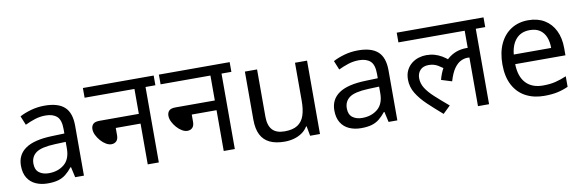

<svg xmlns="http://www.w3.org/2000/svg" viewBox="-47 -996 4186 1381"><g transform="rotate(-10 2046.0 -305.0)"><path d="M288 -545Q386 -545 433 -502Q480 -459 480 -365V0H416L399 -76H395Q372 -47 347.5 -27.5Q323 -8 291.5 1Q260 10 215 10Q167 10 128.5 -7Q90 -24 68 -59.5Q46 -95 46 -149Q46 -229 109 -272.5Q172 -316 303 -320L394 -323V-355Q394 -422 365 -448Q336 -474 283 -474Q241 -474 203 -461.5Q165 -449 132 -433L105 -499Q140 -518 188 -531.5Q236 -545 288 -545ZM314 -259Q214 -255 175.5 -227Q137 -199 137 -148Q137 -103 164.5 -82Q192 -61 235 -61Q303 -61 348 -98.5Q393 -136 393 -214V-262Z M582 -622H1099V-551H1027V0H946V-298H765V-244Q765 -216 751 -202Q737 -188 714 -188Q696 -188 675.5 -200Q655 -212 637.5 -232Q620 -252 609 -274.5Q598 -297 598 -318Q598 -341 611.5 -355Q625 -369 659 -369H946V-551H582Z M1137 -622H1654V-551H1582V0H1501V-298H1320V-244Q1320 -216 1306 -202Q1292 -188 1269 -188Q1251 -188 1230.5 -200Q1210 -212 1192.5 -232Q1175 -252 1164 -274.5Q1153 -297 1153 -318Q1153 -341 1166.5 -355Q1180 -369 1214 -369H1501V-551H1137Z M2204 -536V0H2132L2119 -71H2115Q2098 -43 2071 -25Q2044 -7 2012 1.5Q1980 10 1945 10Q1881 10 1837.5 -10.5Q1794 -31 1772 -74Q1750 -117 1750 -185V-536H1839V-191Q1839 -127 1868 -95Q1897 -63 1958 -63Q2018 -63 2052.5 -85.5Q2087 -108 2101.5 -151.5Q2116 -195 2116 -257V-536Z M2577 -545Q2675 -545 2722 -502Q2769 -459 2769 -365V0H2705L2688 -76H2684Q2661 -47 2636.5 -27.5Q2612 -8 2580.5 1Q2549 10 2504 10Q2456 10 2417.5 -7Q2379 -24 2357 -59.5Q2335 -95 2335 -149Q2335 -229 2398 -272.5Q2461 -316 2592 -320L2683 -323V-355Q2683 -422 2654 -448Q2625 -474 2572 -474Q2530 -474 2492 -461.5Q2454 -449 2421 -433L2394 -499Q2429 -518 2477 -531.5Q2525 -545 2577 -545ZM2603 -259Q2503 -255 2464.5 -227Q2426 -199 2426 -148Q2426 -103 2453.5 -82Q2481 -61 2524 -61Q2592 -61 2637 -98.5Q2682 -136 2682 -214V-262Z M2874 -551V-622H3508V-551H3439V0H3358V-377L3402 -341Q3385 -351 3370.5 -353.5Q3356 -356 3344 -356Q3320 -356 3295 -344Q3270 -332 3247 -300.5Q3224 -269 3206 -208L3129 -232Q3154 -327 3211.5 -376.5Q3269 -426 3349 -426Q3366 -426 3383 -423Q3400 -420 3412 -416L3415 -394L3358 -413V-551ZM3187 -292Q3156 -318 3126.5 -335.5Q3097 -353 3059 -353Q3019 -353 2997.5 -330Q2976 -307 2976 -271Q2976 -233 2997.5 -198.5Q3019 -164 3060 -126.5Q3101 -89 3159 -40L3105 12Q3047 -38 2999 -83.5Q2951 -129 2923 -175.5Q2895 -222 2895 -275Q2895 -315 2909.5 -343.5Q2924 -372 2947.5 -390.5Q2971 -409 2999 -417.5Q3027 -426 3054 -426Q3087 -426 3115 -418Q3143 -410 3169 -394.5Q3195 -379 3219 -357Z M3820 -546Q3889 -546 3938.5 -516Q3988 -486 4014.5 -431.5Q4041 -377 4041 -304V-251H3674Q3676 -160 3720.5 -112.5Q3765 -65 3845 -65Q3896 -65 3935.5 -74.5Q3975 -84 4017 -102V-25Q3976 -7 3936 1.5Q3896 10 3841 10Q3765 10 3706.5 -21Q3648 -52 3615.5 -113.5Q3583 -175 3583 -264Q3583 -352 3612.5 -415Q3642 -478 3695.5 -512Q3749 -546 3820 -546ZM3819 -474Q3756 -474 3719.5 -433.5Q3683 -393 3676 -321H3949Q3949 -367 3935 -401Q3921 -435 3892.5 -454.5Q3864 -474 3819 -474Z"/></g></svg>

Font: hingl115
Style: Book
Weight: 400
Designer: Jelle Bosma - Monotype Design Team
Foundry: Monotype Imaging Inc.
Version: Version 2.003